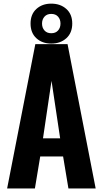

<svg xmlns="http://www.w3.org/2000/svg" viewBox="-20 -1057 577 1077"><path d="M229.5 -886Q243.2 -870.6 267.6 -870.6Q292 -870.6 305.7 -886Q319.3 -901.4 319.3 -924.8Q319.3 -948.2 305.7 -963.6Q292 -979 267.6 -979Q243.2 -979 229.5 -963.6Q215.8 -948.2 215.8 -924.8Q215.8 -901.4 229.5 -886ZM267.6 -812.5Q216.8 -812.5 184.1 -842.5Q151.4 -872.6 151.4 -924.8Q151.4 -977.1 184.1 -1006.8Q216.8 -1036.6 267.6 -1036.6Q318.8 -1036.6 352.1 -1006.8Q385.3 -977.1 385.3 -924.8Q385.3 -872.6 352.1 -842.5Q318.8 -812.5 267.6 -812.5ZM221.2 -281.2H317.4L269 -603.5ZM20 0 178.2 -809.6H358.9L516.6 0H363.8L334 -179.2H205.6L175.8 0Z"/></svg>

Font: Oswald
Style: DemiBold
Weight: 600
Designer: Vernon Adams
Foundry: Vernon Adams
Version: 3.0; ttfautohint (v0.95) -l 8 -r 50 -G 200 -x 0 -w "G" -W -c